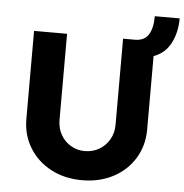

<svg xmlns="http://www.w3.org/2000/svg" viewBox="-56 -878 901 939"><g transform="rotate(5 394.0 -409.0)"><path d="M381 6Q295 6 228 -29.5Q161 -65 122.5 -127.5Q84 -190 84 -269V-701H246V-278Q246 -238 264 -206Q282 -174 313 -155.5Q344 -137 381 -137Q421 -137 452.5 -155.5Q484 -174 502.5 -206Q521 -238 521 -278V-701H579Q625 -701 645.5 -733Q666 -765 666 -824H788Q788 -756 761 -703Q734 -650 677 -629V-269Q677 -190 639 -127.5Q601 -65 534 -29.5Q467 6 381 6Z"/></g></svg>

Font: Readex Pro bold
Style: Bold
Weight: 700
Designer: Bonnie Shaver-Troup, Thomas Jockin
Foundry: Lexend
Version: Version 1.200; ttfautohint (v1.8.3)